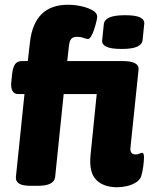

<svg xmlns="http://www.w3.org/2000/svg" viewBox="-20 -780 630 808"><path d="M111 2Q74 2 59.5 -8Q45 -18 47 -36L83 -384H58Q21 -384 28 -440L31 -468Q34 -497 43.5 -510Q53 -523 72 -523H97L106 -602Q124 -760 266 -760Q295 -760 323.5 -753.5Q352 -747 370.5 -736Q389 -725 389 -710Q389 -704 385.5 -689Q382 -674 376.5 -657Q371 -640 364 -628Q357 -616 350 -616Q343 -616 331.5 -620.5Q320 -625 304 -625Q287 -625 279.5 -616Q272 -607 270 -586L263 -523H496Q567 -523 563 -486L529 -159Q526 -130 551 -130Q560 -130 567 -133.5Q574 -137 578 -137Q586 -137 586 -118Q586 -104 583 -80.5Q580 -57 574 -38Q569 -23 552.5 -12.5Q536 -2 514.5 3Q493 8 474 8Q415 8 384.5 -23.5Q354 -55 361 -127L387 -384H248L212 -35Q208 2 139 2ZM492 -574Q447 -574 427.5 -583.5Q408 -593 410 -611L417 -679Q419 -697 440.5 -706.5Q462 -716 507 -716Q551 -716 570 -706.5Q589 -697 587 -679L580 -611Q578 -593 557 -583.5Q536 -574 492 -574Z"/></svg>

Font: Asap ExtraBold
Style: Italic
Weight: 800
Italic angle: -6°
Designer: Pablo Cosgaya
Foundry: Omnibus-Type
Version: Version 3.001; ttfautohint (v1.8.4.7-5d5b)